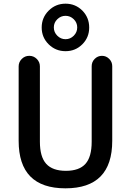

<svg xmlns="http://www.w3.org/2000/svg" viewBox="-20 -1066 704 1050"><path d="M338.4 -851.6Q364.3 -851.6 383.3 -870.6Q402.3 -889.6 402.3 -916Q402.3 -942.4 383.3 -960.9Q364.3 -979.5 338.4 -979.5Q312.5 -979.5 293.5 -960.9Q274.4 -942.4 274.4 -916Q274.4 -889.6 293.5 -870.6Q312.5 -851.6 338.4 -851.6ZM430.7 -1007.8Q467.8 -969.7 467.8 -915.5Q467.8 -861.3 430.2 -823.7Q392.6 -786.1 338.4 -786.1Q284.2 -786.1 246.1 -823.7Q208 -861.3 208 -915.5Q208 -969.7 246.1 -1007.8Q284.2 -1045.9 338.4 -1045.9Q392.6 -1045.9 430.7 -1007.8ZM82 -295.9V-703.1Q82 -726.6 99.1 -743.7Q116.2 -760.7 139.6 -760.7H140.6Q164.1 -760.7 181.2 -743.7Q198.2 -726.6 198.2 -703.1V-291Q198.2 -208 232.9 -169.9Q267.6 -131.8 340.3 -131.8Q413.1 -131.8 447.3 -169.9Q481.4 -208 481.4 -291V-704.1Q481.4 -727.5 498 -744.1Q514.6 -760.7 537.6 -760.7Q560.5 -760.7 577.1 -744.1Q593.8 -727.5 593.8 -704.1V-295.9Q593.8 -36.1 337.9 -36.1Q82 -36.1 82 -295.9Z"/></svg>

Font: Gen Jyuu Gothic P Medium
Style: Regular
Weight: 500
Designer: [Source Han Sans]
Ryoko NISHIZUKA  (kana & ideographs); Paul D. Hunt (Latin, Greek & Cyrillic); Wenlong ZHANG  (bopomofo
Version: Version 1.002.20150607